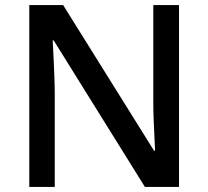

<svg xmlns="http://www.w3.org/2000/svg" viewBox="-20 -734 818 754"><path d="M683 0H549L191 -575H187Q189 -535 191.5 -483Q194 -431 195 -378V0H95V-714H228L585 -142H589Q588 -163 586.5 -195.5Q585 -228 583.5 -264Q582 -300 582 -333V-714H683Z"/></svg>

Font: Noto Sans Sora Sompeng Medium
Style: Regular
Weight: 500
Designer: Monotype Design Team. David Williams.
Foundry: Monotype Imaging Inc.
Version: Version 2.101; ttfautohint (v1.8.4.7-5d5b)